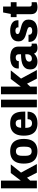

<svg xmlns="http://www.w3.org/2000/svg" viewBox="1530 -2294 777 3876"><g transform="rotate(-90 1918.0 -356.5)"><path d="M54 0V-725H209V-324L363 -527H537L371 -320L544 0H370L268 -199L209 -135V0Z M802 12Q722 12 666.5 -17.5Q611 -47 582 -108Q553 -169 553 -264Q553 -358 582 -419Q611 -480 666.5 -509.5Q722 -539 802 -539Q882 -539 937.5 -509.5Q993 -480 1022 -419Q1051 -358 1051 -264Q1051 -169 1022 -108Q993 -47 937.5 -17.5Q882 12 802 12ZM802 -105Q835 -105 855.5 -119Q876 -133 885 -162Q894 -191 894 -235V-291Q894 -336 885 -365Q876 -394 855.5 -408.5Q835 -423 802 -423Q769 -423 748.5 -408.5Q728 -394 719 -365Q710 -336 710 -291V-235Q710 -191 719 -162Q728 -133 748.5 -119Q769 -105 802 -105Z M1367 12Q1285 12 1229.5 -17Q1174 -46 1145.5 -107Q1117 -168 1117 -264Q1117 -360 1146 -420.5Q1175 -481 1230 -510Q1285 -539 1364 -539Q1443 -539 1496 -512Q1549 -485 1575.5 -425.5Q1602 -366 1602 -269V-234H1274Q1274 -189 1283 -158.5Q1292 -128 1312.5 -113Q1333 -98 1366 -98Q1387 -98 1403 -104Q1419 -110 1429.5 -121.5Q1440 -133 1445 -149.5Q1450 -166 1450 -188H1602Q1601 -139 1585.5 -101Q1570 -63 1540 -38Q1510 -13 1466.5 -0.5Q1423 12 1367 12ZM1275 -318H1444Q1444 -347 1439 -368Q1434 -389 1424.5 -402.5Q1415 -416 1400.5 -422Q1386 -428 1366 -428Q1336 -428 1316.5 -416Q1297 -404 1287.5 -379.5Q1278 -355 1275 -318Z M1689 0V-724H1844V0Z M1952 0V-725H2107V-324L2261 -527H2435L2269 -320L2442 0H2268L2166 -199L2107 -135V0Z M2612 12Q2581 12 2552.5 4.5Q2524 -3 2501.5 -20Q2479 -37 2466.5 -65.5Q2454 -94 2454 -135Q2454 -187 2474.5 -222.5Q2495 -258 2534 -279.5Q2573 -301 2630 -310.5Q2687 -320 2760 -320V-362Q2760 -382 2753 -396.5Q2746 -411 2731.5 -419Q2717 -427 2693 -427Q2670 -427 2654 -420Q2638 -413 2630.5 -401.5Q2623 -390 2623 -374V-365H2474Q2473 -370 2473 -374Q2473 -378 2473 -383Q2473 -432 2499.5 -467Q2526 -502 2576 -520.5Q2626 -539 2696 -539Q2760 -539 2809 -522.5Q2858 -506 2886.5 -469.5Q2915 -433 2915 -371V-140Q2915 -124 2923 -114.5Q2931 -105 2946 -105H2975V-6Q2962 0 2939 6Q2916 12 2887 12Q2856 12 2833 3.5Q2810 -5 2795.5 -20Q2781 -35 2775 -55H2770Q2754 -36 2732 -21Q2710 -6 2680.5 3Q2651 12 2612 12ZM2671 -101Q2691 -101 2707.5 -107.5Q2724 -114 2735.5 -126Q2747 -138 2753.5 -155.5Q2760 -173 2760 -193V-234Q2710 -234 2676.5 -225Q2643 -216 2627 -199Q2611 -182 2611 -156Q2611 -138 2618.5 -125.5Q2626 -113 2639.5 -107Q2653 -101 2671 -101Z M3233 12Q3182 12 3141 1Q3100 -10 3070.5 -31Q3041 -52 3025.5 -82Q3010 -112 3010 -150Q3010 -154 3010.5 -159.5Q3011 -165 3012 -169H3155Q3154 -165 3154 -161.5Q3154 -158 3154 -155Q3155 -135 3165.5 -121Q3176 -107 3194 -100.5Q3212 -94 3234 -94Q3252 -94 3269 -98.5Q3286 -103 3298 -113.5Q3310 -124 3310 -143Q3310 -165 3293 -176.5Q3276 -188 3249 -196Q3222 -204 3191 -213Q3161 -220 3130.5 -231Q3100 -242 3075 -259.5Q3050 -277 3035 -304.5Q3020 -332 3020 -374Q3020 -419 3037 -450Q3054 -481 3084.5 -501Q3115 -521 3154.5 -530Q3194 -539 3239 -539Q3281 -539 3318.5 -530Q3356 -521 3385 -503Q3414 -485 3430 -458Q3446 -431 3446 -395Q3446 -389 3446 -382Q3446 -375 3445 -372H3303V-383Q3303 -400 3294 -411Q3285 -422 3270 -427.5Q3255 -433 3235 -433Q3222 -433 3210 -431Q3198 -429 3188.5 -423.5Q3179 -418 3173.5 -410Q3168 -402 3168 -391Q3168 -374 3180.5 -363.5Q3193 -353 3215 -346.5Q3237 -340 3262 -332Q3294 -323 3328.5 -314Q3363 -305 3393 -288.5Q3423 -272 3441.5 -243.5Q3460 -215 3460 -167Q3460 -117 3442.5 -82.5Q3425 -48 3394 -27.5Q3363 -7 3321.5 2.5Q3280 12 3233 12Z M3708 12Q3662 12 3631 -3Q3600 -18 3584.5 -47Q3569 -76 3569 -118V-410H3509V-527H3574L3604 -682H3723V-527H3811V-410H3723V-157Q3723 -131 3732 -118Q3741 -105 3765 -105H3811V-5Q3796 0 3778 4Q3760 8 3741.5 10Q3723 12 3708 12Z"/></g></svg>

Font: Archivo SemiCondensed ExtraBold
Style: Regular
Weight: 800
Width: 4
Designer: Hector Gatti
Foundry: Omnibus-Type
Version: Version 2.001